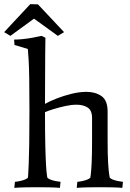

<svg xmlns="http://www.w3.org/2000/svg" viewBox="-51 -903 629 926"><path d="M95 -883 132 -882 258 -748 228 -730 113 -813 -1 -730 -31 -748ZM166 -362Q166 -263 167.5 -201.5Q169 -140 171 -107Q173 -74 175 -61.5Q177 -49 177 -48Q178 -43 189.5 -38Q201 -33 216 -30Q231 -27 241 -26L238 3Q214 1 185 0.5Q156 0 130 0Q105 0 73.5 0.5Q42 1 18 3L21 -26Q32 -27 46 -30Q60 -33 71.5 -38Q83 -43 84 -48Q84 -48 85 -62.5Q86 -77 87.5 -112.5Q89 -148 90 -210.5Q91 -273 91 -369Q91 -466 90 -525Q89 -584 87 -615Q85 -646 84 -656.5Q83 -667 83 -667L19 -686L17 -712Q35 -712 59.5 -714.5Q84 -717 108 -721.5Q132 -726 149 -730L168 -721Q168 -721 167 -637.5Q166 -554 166 -402Q187 -414 221 -427.5Q255 -441 293.5 -450.5Q332 -460 366 -460Q409 -460 438.5 -439.5Q468 -419 468 -365V-229Q468 -156 470.5 -117Q473 -78 475.5 -63Q478 -48 478 -48Q479 -43 490.5 -38Q502 -33 517 -30Q532 -27 542 -26L539 3Q515 1 486 0.5Q457 0 431 0Q406 0 374.5 0.5Q343 1 319 3L322 -26Q333 -27 347 -30Q361 -33 372.5 -38Q384 -43 385 -48Q385 -48 387 -63Q389 -78 391 -117Q393 -156 393 -229V-334Q393 -371 371.5 -384.5Q350 -398 318 -398Q293 -398 263.5 -391.5Q234 -385 208 -377Q182 -369 166 -362Z"/></svg>

Font: Average
Style: Regular
Weight: 400
Designer: Eduardo Tunni
Foundry: Eduardo Rodriguez Tunni
Version: Version 1.003; ttfautohint (v1.8.4.7-5d5b)